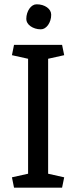

<svg xmlns="http://www.w3.org/2000/svg" viewBox="-20 -868 354 888"><path d="M109.9 -596.2 35.2 -612.8 44.9 -660.6H267.1L276.9 -612.8L202.6 -596.2V-64.5L276.9 -47.9L267.1 0H44.9L35.2 -47.9L109.9 -64.5ZM101.6 -780.3Q101.6 -793.9 105.5 -806.4Q109.4 -818.8 116 -828.1Q122.6 -837.4 131.1 -842.8Q139.6 -848.1 149.4 -848.1Q163.6 -848.1 175.8 -844.5Q188 -840.8 197.3 -834.2Q206.5 -827.6 211.7 -818.8Q216.8 -810.1 216.8 -799.8Q216.8 -786.1 212.9 -773.9Q209 -761.7 202.4 -752.4Q195.8 -743.2 187.3 -737.8Q178.7 -732.4 168.9 -732.4Q154.8 -732.4 142.6 -736.3Q130.4 -740.2 121.1 -746.8Q111.8 -753.4 106.7 -762Q101.6 -770.5 101.6 -780.3Z"/></svg>

Font: Noticia Text
Style: Regular
Weight: 400
Designer: JM Sole
Foundry: JM Sole
Version: Version 1.003